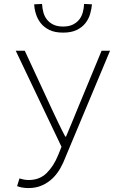

<svg xmlns="http://www.w3.org/2000/svg" viewBox="-20 -738 640 977"><path d="M125 219Q110 219 94 216.5Q78 214 67 209L79 170Q88 173 100.5 175.5Q113 178 126 178Q182 178 218 142Q254 106 276 51L293 9L60 -480H106L246 -178Q260 -148 277.5 -111.5Q295 -75 312 -43H316Q330 -75 344.5 -111Q359 -147 372 -178L497 -480H540L314 60Q303 90 286.5 119Q270 148 247 170Q224 192 193.5 205.5Q163 219 125 219ZM301 -572Q259 -572 231.5 -585.5Q204 -599 187.5 -620Q171 -641 163 -666.5Q155 -692 154 -716L194 -718Q195 -697 200.5 -676Q206 -655 218.5 -639Q231 -623 251 -613Q271 -603 301 -603Q331 -603 351 -613Q371 -623 383.5 -639Q396 -655 401.5 -676Q407 -697 408 -718L448 -716Q446 -692 438.5 -666.5Q431 -641 414.5 -620Q398 -599 370.5 -585.5Q343 -572 301 -572Z"/></svg>

Font: Source Code Pro Light
Style: Regular
Weight: 300
Monospace: yes
Designer: Paul D. Hunt, Teo Tuominen
Foundry: Adobe Systems Incorporated
Version: Version 2.030;PS 1.000;hotconv 16.6.51;makeotf.lib2.5.65220